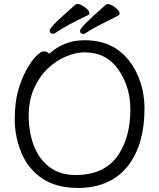

<svg xmlns="http://www.w3.org/2000/svg" viewBox="-20 -912 785 950"><path d="M354 -46Q498 -46 565 -145Q625 -234 625 -371Q625 -483 565.5 -568Q506 -653 399 -653Q356 -653 307.5 -633Q259 -613 217 -573.5Q175 -534 148.5 -475Q122 -416 122 -337.5Q122 -259 147 -192.5Q172 -126 224 -86Q276 -46 354 -46ZM223 -646Q299 -713 397 -713Q495 -713 560 -667.5Q625 -622 660 -543Q695 -464 695 -375Q695 -200 616 -95Q529 18 366 18Q259 18 189.5 -28.5Q120 -75 86.5 -155Q53 -235 53 -319.5Q53 -404 69.5 -462.5Q86 -521 110 -565Q134 -609 158 -633.5Q182 -658 197.5 -658Q213 -658 223 -646ZM565 -835Q443 -774 421 -759Q399 -744 392 -744Q376 -744 376 -760.5Q376 -777 504 -889Q507 -892 515 -892Q523 -892 537 -884Q551 -876 561.5 -865Q572 -854 572 -846Q572 -838 565 -835ZM415 -837Q309 -787 254 -749Q249 -745 242 -745Q226 -745 226 -760Q226 -775 288 -831Q350 -887 353.5 -889.5Q357 -892 365.5 -892Q374 -892 387.5 -884.5Q401 -877 411.5 -866.5Q422 -856 422 -848Q422 -840 415 -837Z"/></svg>

Font: QiushuiShotai
Style: Regular
Weight: 600
Designer: Fontworks Inc.
Foundry: Fontworks Inc.
Version: Version 1.250